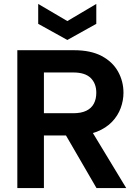

<svg xmlns="http://www.w3.org/2000/svg" viewBox="-20 -955 696 975"><path d="M469 -935V-834L322 -752L174 -834V-935L322 -848ZM469 -484Q469 -531 440.5 -559Q412 -587 352 -587H203V-380H352Q392 -380 418 -392.5Q444 -405 456.5 -428.5Q469 -452 469 -484ZM356 -700Q441 -700 496.5 -670.5Q552 -641 579.5 -591.5Q607 -542 607 -484Q607 -445 593 -406.5Q579 -368 549 -336.5Q519 -305 471.5 -286Q424 -267 356 -267H203V0H68V-700ZM432 -312 621 0H470L289 -312Z"/></svg>

Font: Albert Sans
Style: Bold
Weight: 700
Designer: Andreas Rasmussen
Foundry: a.Foundry
Version: Version 1.025